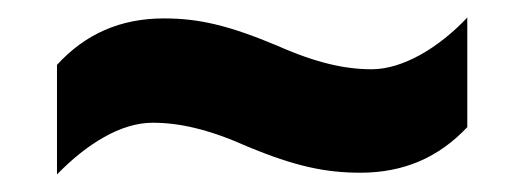

<svg xmlns="http://www.w3.org/2000/svg" viewBox="-20 -462 584 219"><path d="M262 -295C317 -272 352 -265 391 -265C440 -265 480 -282 513 -317V-442C480 -407 439 -383 404 -383C374 -383 341 -390 296 -410C241 -433 207 -441 167 -441C117 -441 77 -423 45 -388V-263C79 -298 118 -322 154 -322C184 -322 217 -315 262 -295Z"/></svg>

Font: Noto Sans SemiCondensed ExtraBold
Style: Italic
Weight: 800
Width: 4
Italic angle: -12°
Designer: Monotype Design Team
Foundry: Monotype Imaging Inc.
Version: Version 2.013